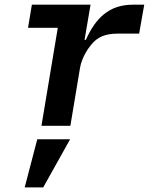

<svg xmlns="http://www.w3.org/2000/svg" viewBox="-20 -536 640 818"><path d="M279.8 0 321 -247.2C328.5 -290.8 355.1 -329.5 368.3 -345.2C394.2 -377.5 426.8 -392.8 482.6 -392.8H572.8L594.5 -516H545.5C445.3 -516 386.7 -458.8 345.9 -366.1H340.2L365.8 -516H115.8L99.4 -417.6H226.2L156.6 0ZM85.2 262.4H164.1L278.8 57.2H138.8Z"/></svg>

Font: Margiela Mono Italic SmBold It
Style: Regular
Weight: 600
Designer: Mike Abbink, Paul van der Laan, Pieter van Rosmalen
Foundry: Bold Monday
Version: Version 2.003 2021